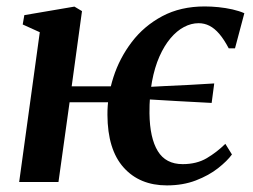

<svg xmlns="http://www.w3.org/2000/svg" viewBox="-20 -565 784 596"><path d="M39.5 0 103.5 -465 50.5 -489 55.5 -518 211 -544.5 234.5 -530.5 202.5 -297H370L353.5 -247.5H196L161.5 0ZM498 10.5Q413.5 10.5 363.8 -45Q314 -100.5 313.5 -208.5Q313 -266 332 -325.2Q351 -384.5 389 -434.5Q427 -484.5 483.8 -514.8Q540.5 -545 615.5 -545Q635.5 -545 658 -542.8Q680.5 -540.5 701.5 -535.8Q722.5 -531 738.5 -524L709.5 -415H690Q675.5 -442.5 660.8 -459.8Q646 -477 630.2 -485Q614.5 -493 596.5 -493Q573.5 -493 551.2 -481.2Q529 -469.5 509.5 -446.5Q490 -423.5 475 -389.8Q460 -356 451.8 -311.8Q443.5 -267.5 444 -213Q445 -136.5 469.8 -96Q494.5 -55.5 547 -55.5Q590.5 -55.5 621.8 -74Q653 -92.5 679.5 -118.5L700 -85.5Q685.5 -65.5 657 -43Q628.5 -20.5 588.2 -5Q548 10.5 498 10.5ZM637 -245.5Q584 -248 530.5 -251.2Q477 -254.5 415 -258L409.5 -293.5Q451.5 -296 490.8 -297.8Q530 -299.5 568.2 -301.5Q606.5 -303.5 645 -306Z"/></svg>

Font: Merriweather 72pt SemiBold
Style: Italic
Weight: 600
Italic angle: -7.8°
Version: Version 2.101